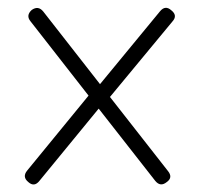

<svg xmlns="http://www.w3.org/2000/svg" viewBox="-20 -482 522 502"><path d="M54 -6Q37.5 -19.5 51 -36L211.5 -232L60 -426Q47 -441.5 63 -456Q80 -468 93 -452L241.5 -262L398 -452Q412 -469.5 428 -455Q445 -441.5 431 -426L267.5 -228.5L419 -35Q433 -18 416 -6Q399.5 7.5 386 -9L238 -198L83 -9Q69.5 8 54 -6Z"/></svg>

Font: Jura Light Light
Style: Regular
Weight: 300
Version: Version 5.106